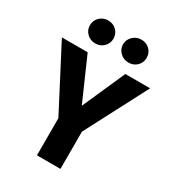

<svg xmlns="http://www.w3.org/2000/svg" viewBox="-225 -1042 1049 1161"><g transform="rotate(30 300.0 -461.0)"><path d="M382 0H218V-259L-8 -693H172L303 -395L435 -693H608L382 -260ZM102 -842Q102 -876 126 -899Q150 -922 184 -922Q219 -922 242.5 -899Q266 -876 266 -842Q266 -808 242.5 -785Q219 -762 184 -762Q150 -762 126 -785Q102 -808 102 -842ZM333 -842Q333 -875 357.5 -898.5Q382 -922 416 -922Q451 -922 474.5 -899Q498 -876 498 -842Q498 -808 474.5 -785Q451 -762 416 -762Q382 -762 357.5 -785.5Q333 -809 333 -842Z"/></g></svg>

Font: Fira Mono
Style: Bold
Weight: 700
Monospace: yes
Designer: Carrois Corporate & Edenspiekermann AG
Foundry: Carrois Corporate GbR & Edenspiekermann AG
Version: Version 3.206